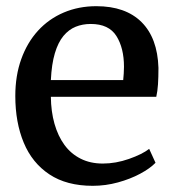

<svg xmlns="http://www.w3.org/2000/svg" viewBox="-20 -590 564 621"><path d="M280 11Q195.5 11 139.8 -26Q84 -63 56.8 -128.5Q29.5 -194 29.5 -279.5Q29.5 -345.5 48.8 -399Q68 -452.5 103 -490.8Q138 -529 186.2 -549.5Q234.5 -570 291.5 -570Q386 -570 437.8 -518.5Q489.5 -467 492.5 -370.5Q492.5 -340 491 -317.2Q489.5 -294.5 485.5 -277H144.5Q145 -229.5 156.2 -189.8Q167.5 -150 188.5 -121.2Q209.5 -92.5 240.8 -76.8Q272 -61 312.5 -61Q354.5 -61 397.2 -76Q440 -91 462.5 -108.5L483 -63.5Q465 -45 433.2 -28Q401.5 -11 361.5 0Q321.5 11 280 11ZM144.5 -331H378.5Q379.5 -339.5 380.2 -352Q381 -364.5 381 -374Q381 -434.5 356.5 -473.5Q332 -512.5 273.5 -512.5Q247 -512.5 224.8 -503.5Q202.5 -494.5 185.2 -473.8Q168 -453 157.5 -418Q147 -383 144.5 -331Z"/></svg>

Font: Merriweather Medium
Style: Regular
Weight: 500
Version: Version 2.100